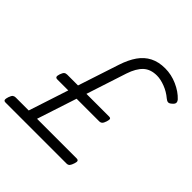

<svg xmlns="http://www.w3.org/2000/svg" viewBox="-282 -1218 1421 1421"><g transform="rotate(45 428.0 -507.5)"><path d="M-10 0Q-27 0 -29 -11Q-31 -22 -24 -43Q-16 -66 -7 -73Q2 -80 16 -80H152L254 -392H140Q125 -392 121.5 -401Q118 -410 125 -431Q133 -454 142 -461.5Q151 -469 166 -469H279L385 -792Q409 -865 443.5 -914.5Q478 -964 528 -989.5Q578 -1015 646 -1015Q711 -1015 773 -987.5Q835 -960 874 -918Q885 -905 884.5 -892.5Q884 -880 867 -866Q851 -851 838.5 -852Q826 -853 812 -865Q773 -898 726 -916Q679 -934 641 -934Q574 -934 534.5 -897Q495 -860 470 -785L367 -469H603Q618 -469 621 -461.5Q624 -454 617 -431Q610 -409 601 -400.5Q592 -392 577 -392H341L239 -80H653Q667 -80 671 -72Q675 -64 668 -43Q661 -21 652.5 -10.5Q644 0 627 0Z"/></g></svg>

Font: Playwrite US Trad
Style: Regular
Weight: 400
Designer: Veronika Burian, José Scaglione
Foundry: TypeTogether
Version: Version 1.002